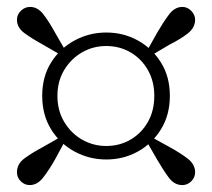

<svg xmlns="http://www.w3.org/2000/svg" viewBox="-20 -641 613 555"><path d="M411 -477 401 -487 434 -546Q452 -577 468.5 -599Q485 -621 507 -621Q522 -621 533 -609.5Q544 -598 544 -584Q544 -561 523 -544.5Q502 -528 470 -512ZM146 -364Q146 -321 166 -288Q186 -255 218 -237Q250 -219 287 -219Q326 -219 357.5 -237.5Q389 -256 407.5 -288.5Q426 -321 426 -364Q426 -406 407.5 -438.5Q389 -471 357.5 -489.5Q326 -508 287 -508Q249 -508 217 -489.5Q185 -471 165.5 -438.5Q146 -406 146 -364ZM102 -364Q102 -419 127.5 -460Q153 -501 195.5 -524Q238 -547 287 -547Q337 -547 378.5 -524Q420 -501 445.5 -460Q471 -419 471 -364Q471 -309 445.5 -267.5Q420 -226 378.5 -203Q337 -180 287 -180Q238 -180 195.5 -203Q153 -226 127.5 -267.5Q102 -309 102 -364ZM173 -488 163 -478 104 -512Q73 -529 51 -545Q29 -561 29 -584Q29 -599 40.5 -610Q52 -621 67 -621Q89 -621 105.5 -599.5Q122 -578 139 -547ZM162 -249 172 -241 139 -180Q122 -150 105 -128Q88 -106 66 -106Q51 -106 40 -117Q29 -128 29 -143Q29 -167 50.5 -183Q72 -199 104 -216ZM400 -239 410 -249 470 -216Q501 -199 522.5 -182.5Q544 -166 544 -143Q544 -128 533 -117Q522 -106 507 -106Q484 -106 468 -127.5Q452 -149 434 -180Z"/></svg>

Font: Noto Serif TC SemiBold
Style: Regular
Weight: 600
Version: Version 2.002-H1;hotconv 1.1.0;makeotfexe 2.6.0